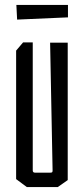

<svg xmlns="http://www.w3.org/2000/svg" viewBox="-20 -754 338 774"><path d="M45 -32V-550L73 -583H112V-67Q112 -58 121 -58H183Q189 -58 190.5 -60Q192 -62 192 -67L182 -582H253V-28L213 0H88ZM46 -734H254V-684L49 -675Z"/></svg>

Font: Bahianita
Style: Regular
Weight: 400
Designer: Pablo Cosgaya & Dani Raskovsky
Foundry: Pablo Cosgaya & Dani Raskovsky
Version: Version 1.008